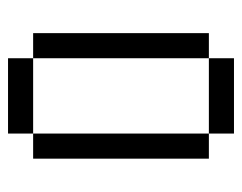

<svg xmlns="http://www.w3.org/2000/svg" viewBox="-82 -520 602 478"><g transform="rotate(90 219.0 -281.0)"><path d="M312.5 -500H375V-62.5H312.5ZM125 -62.5H312.5V0H125ZM62.5 -500H125V-62.5H62.5ZM125 -562.5H312.5V-500H125Z"/></g></svg>

Font: Pixel Operator
Style: Regular
Weight: 400
Designer: Jayvee Enaguas (HarvettFox96)
Version: 2016.04.25